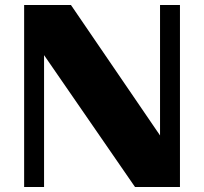

<svg xmlns="http://www.w3.org/2000/svg" viewBox="-20 -750 818 770"><path d="M76.8 0V-730H264.5L684.7 -114.7L621.8 -50.2V-730H701.7V0H521.5L124.7 -575.3L156.7 -592.5V0Z"/></svg>

Font: Savate ExtraLight
Style: Regular
Weight: 200
Designer: Max Esnée
Foundry: Plomb Type
Version: Version 2.000